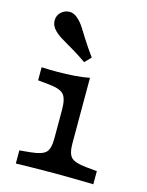

<svg xmlns="http://www.w3.org/2000/svg" viewBox="-104 -733 612 799"><g transform="rotate(15 202.0 -334.0)"><path d="M170.8 -206.7V-265.3Q170.8 -313.8 154.9 -331.4Q139.1 -349 90.3 -353.7L42.9 -358.4V-414.8Q54.7 -414 71.6 -413.6Q88.5 -413.2 109.6 -413.2Q148.8 -413.2 185.4 -416Q222 -418.8 248.7 -424.4V-414.8V-206.7ZM209.8 -2.4Q157.2 -2.4 118.5 -1.6Q79.8 -0.8 42.9 0V-56.5L90.3 -61.1Q139.1 -65.8 154.9 -81.8Q170.8 -97.7 170.8 -141.5V-206.7H248.7V-141.5Q248.7 -97.7 264.6 -81.8Q280.5 -65.8 329.2 -61.1L376.7 -56.5V0Q339.8 -0.8 301 -1.6Q262.3 -2.4 209.8 -2.4ZM208.2 -481Q179.7 -500.8 157.7 -514.2Q135.8 -527.6 118.6 -537.2Q101.5 -546.9 88.3 -555.4Q75.1 -563.9 64.2 -574.8Q44.9 -594.2 44.7 -615.9Q44.5 -637.5 58.4 -651.6Q73.2 -666.5 94.3 -667.6Q115.5 -668.6 135.6 -649.1Q149.8 -635.7 161.7 -616.8Q173.7 -598 190.2 -571.6Q206.7 -545.1 233.9 -507.6Z"/></g></svg>

Font: Playfair 5pt SemiExpanded Light
Style: Regular
Weight: 300
Width: 6
Designer: Claus Eggers Sørensen
Foundry: Claus Eggers Sørensen
Version: Version 2.203